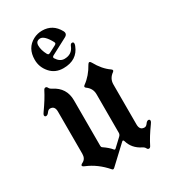

<svg xmlns="http://www.w3.org/2000/svg" viewBox="-194 -874 859 976"><g transform="rotate(-30 235.5 -386.0)"><path d="M7.3 0ZM108.4 -671.4Q108.4 -740.2 162.6 -769Q186.5 -781.7 214.4 -781.7Q276.9 -781.7 308.1 -724.1Q311.5 -717.8 311.5 -711.9Q311.5 -700.7 297.4 -693.4L202.1 -643.1Q195.8 -639.6 195.8 -634.8Q195.8 -631.8 197.8 -628.9Q215.8 -600.1 242.2 -600.1Q286.6 -600.1 302.2 -639.6Q307.1 -652.3 315.4 -652.3Q324.7 -652.3 324.7 -642.6Q324.7 -637.2 321.8 -629.9Q295.4 -561.5 214.4 -561.5Q166.5 -561.5 137.5 -595Q108.4 -628.4 108.4 -671.4ZM160.2 -725.1Q160.2 -698.2 176.8 -667.5Q180.2 -661.1 185.5 -661.1Q188 -661.1 191.4 -662.6L234.4 -685.1Q241.2 -688.5 241.2 -694.3Q241.2 -696.8 239.7 -699.7Q211.4 -752.4 186 -752.4Q178.7 -752.4 171.9 -749Q160.2 -743.2 160.2 -725.1ZM7.3 0ZM463.9 -108.4Q463.9 -104 456.1 -93.3Q418.5 -41.5 397.5 1Q393.1 9.8 386 9.8Q378.9 9.8 375 1.5Q371.1 -6.8 359.4 -12.7Q310.5 -37.1 296.9 -85.4Q294.4 -92.3 291.5 -92.3Q288.6 -92.3 285.6 -89.4L183.6 5.9Q179.2 9.8 175.8 9.8Q172.4 9.8 169.4 5.9Q120.6 -50.3 59.1 -75.7Q45.9 -81.1 45.9 -86.4Q45.9 -91.8 57.1 -97.2Q79.1 -108.4 79.1 -137.2V-384.8Q79.1 -418.5 51.3 -418.5Q41.5 -418.5 33.2 -406.7Q24.9 -395 16.1 -395Q7.3 -395 7.3 -404.8Q7.3 -409.2 15.1 -419.9Q52.2 -471.7 73.7 -514.2Q78.1 -522.9 85.2 -522.9Q92.3 -522.9 96.2 -514.6Q100.1 -506.3 111.8 -500.5Q178.2 -467.3 178.2 -393.6V-126Q178.2 -119.1 183.1 -115.7Q213.4 -95.2 229 -75.7Q231 -73.2 233.6 -73.2Q236.3 -73.2 238.8 -75.7L284.7 -118.7Q293 -126.5 293 -136.7V-363.3Q293 -397.5 263.7 -418.5Q258.3 -422.4 258.3 -426.5Q258.3 -430.7 264.6 -435.1Q304.7 -463.9 332.5 -514.2Q337.4 -522.9 342.5 -522.9Q347.7 -522.9 352.5 -514.2Q381.3 -461.9 420.4 -435.1Q426.8 -430.7 426.8 -426.5Q426.8 -422.4 421.4 -418.5Q392.1 -397.9 392.1 -363.3V-128.4Q392.1 -94.7 420.4 -94.7Q430.2 -94.7 438.5 -106.4Q446.8 -118.2 455.3 -118.2Q463.9 -118.2 463.9 -108.4Z"/></g></svg>

Font: UnifrakturMaguntia16
Style: Book
Weight: 400
Designer: j. 'mach' wust, Gerrit Ansmann, Georg Duffner, based on a font by Peter Wiegel, original typeface by Carl Albert Fahrenw
Version: Version 2017-03-19